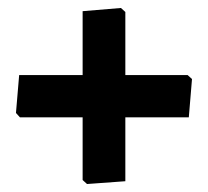

<svg xmlns="http://www.w3.org/2000/svg" viewBox="-20 -499 520 481"><path d="M283 -479 294 -469V-311H450L461 -301L453 -205H294V-45L198 -38L187 -48V-205H30L20 -216L28 -311H187V-471Z"/></svg>

Font: Alegreya Sans SC ExtraBold
Style: Regular
Weight: 800
Designer: Juan Pablo del Peral
Foundry: Huerta Tipografica
Version: Version 2.007